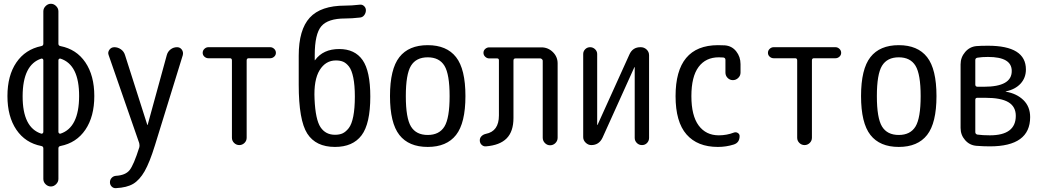

<svg xmlns="http://www.w3.org/2000/svg" viewBox="-20 -770 5540 1019"><path d="M199.2 -459Q100.6 -426.8 100.1 -259.8Q99.6 -92.8 199.2 -60.5Q203.1 -59.6 206.5 -62.5Q210 -65.4 210 -70.3V-450.2Q210 -455.1 206.5 -457.5Q203.1 -460 199.2 -459ZM290 -450.2V-70.3Q290 -65.4 293.5 -62.5Q296.9 -59.6 300.8 -60.5Q399.4 -92.8 399.9 -259.8Q400.4 -426.8 300.8 -459Q296.9 -460 293.5 -457.5Q290 -455.1 290 -450.2ZM199.2 4.9Q114.3 -11.7 66.9 -81.5Q19.5 -151.4 19.5 -260.3Q19.5 -369.1 66.9 -438.5Q114.3 -507.8 199.2 -525.4Q210 -527.3 210 -538.1V-710Q210 -725.6 222.2 -737.8Q234.4 -750 250 -750Q265.6 -750 277.8 -737.8Q290 -725.6 290 -710V-538.1Q290 -527.3 300.8 -525.4Q385.7 -508.8 433.1 -439Q480.5 -369.1 480.5 -260.3Q480.5 -151.4 433.1 -81.5Q385.7 -11.7 300.8 4.9Q290 6.8 290 17.6V179.7Q290 195.3 277.8 207.5Q265.6 219.7 250 219.7Q234.4 219.7 222.2 208Q210 196.3 210 179.7V17.6Q210 6.8 199.2 4.9Z M718.8 -10.7 556.6 -477.5Q550.8 -492.2 560.5 -505.9Q570.3 -519.5 586.9 -519.5Q605.5 -519.5 621.6 -508.3Q637.7 -497.1 643.6 -477.5L761.7 -107.4Q761.7 -106.4 762.7 -106.4Q763.7 -106.4 763.7 -107.4L865.2 -477.5Q870.1 -496.1 885.3 -507.8Q900.4 -519.5 919.9 -519.5Q935.5 -519.5 944.8 -506.8Q954.1 -494.1 950.2 -477.5L802.7 0Q774.4 91.8 747.6 138.7Q720.7 185.5 687 205.6Q653.3 225.6 595.7 228.5Q582 229.5 572.8 220.2Q563.5 210.9 563.5 197.3Q563.5 183.6 572.8 173.8Q582 164.1 595.7 163.1Q645.5 160.2 667.5 133.3Q689.5 106.4 719.7 10.7Q721.7 2 718.8 -10.7Z M1085.9 -460.9Q1074.2 -460.9 1064.9 -469.2Q1055.7 -477.5 1055.7 -489.7Q1055.7 -502 1064.9 -510.7Q1074.2 -519.5 1085.9 -519.5H1414.1Q1425.8 -519.5 1435.1 -510.7Q1444.3 -502 1444.3 -489.7Q1444.3 -477.5 1435.1 -469.2Q1425.8 -460.9 1414.1 -460.9H1299.8Q1289.1 -460.9 1289.1 -449.2V-39.1Q1289.1 -22.5 1277.3 -11.2Q1265.6 0 1250 0Q1234.4 0 1222.7 -11.2Q1210.9 -22.5 1210.9 -39.1V-449.2Q1210.9 -460.9 1200.2 -460.9Z M1762.7 -449.2Q1708 -449.2 1676.3 -397.5Q1644.5 -345.7 1649.4 -244.1Q1654.3 -134.8 1681.2 -94.7Q1708 -54.7 1757.8 -54.7Q1782.2 -54.7 1798.8 -62.5Q1815.4 -70.3 1831.1 -90.3Q1846.7 -110.4 1855 -152.8Q1863.3 -195.3 1863.3 -257.8Q1863.3 -317.4 1855 -357.9Q1846.7 -398.4 1832 -417Q1817.4 -435.5 1801.3 -442.4Q1785.2 -449.2 1762.7 -449.2ZM1757.8 9.8Q1656.2 9.8 1610.8 -61Q1565.4 -131.8 1565.4 -320.3V-474.6Q1565.4 -612.3 1624 -676.3Q1682.6 -740.2 1811.5 -740.2Q1845.7 -740.2 1888.7 -745.1Q1902.3 -747.1 1912.1 -737.8Q1921.9 -728.5 1921.9 -715.8Q1921.9 -701.2 1913.1 -689.5Q1904.3 -677.7 1889.6 -676.8Q1847.7 -671.9 1811.5 -671.9Q1720.7 -671.9 1685.5 -630.9Q1650.4 -589.8 1650.4 -477.5V-451.2V-450.2Q1652.3 -450.2 1652.3 -451.2Q1695.3 -509.8 1780.3 -509.8Q1863.3 -509.8 1904.3 -451.2Q1945.3 -392.6 1945.3 -257.8Q1945.3 -113.3 1898.9 -51.8Q1852.5 9.8 1757.8 9.8Z M2338.9 -420.9Q2311.5 -465.8 2250 -465.8Q2188.5 -465.8 2161.1 -420.9Q2133.8 -376 2133.8 -259.8Q2133.8 -143.6 2161.1 -98.6Q2188.5 -53.7 2250 -53.7Q2311.5 -53.7 2338.9 -98.6Q2366.2 -143.6 2366.2 -259.8Q2366.2 -376 2338.9 -420.9ZM2400.4 -53.7Q2350.6 9.8 2250 9.8Q2149.4 9.8 2099.6 -53.7Q2049.8 -117.2 2049.8 -260.3Q2049.8 -403.3 2099.6 -466.8Q2149.4 -530.3 2250 -530.3Q2350.6 -530.3 2400.4 -466.8Q2450.2 -403.3 2450.2 -260.3Q2450.2 -117.2 2400.4 -53.7Z M2558.6 6.8Q2545.9 7.8 2536.1 -1.5Q2526.4 -10.7 2526.4 -25.4Q2526.4 -38.1 2535.6 -47.4Q2544.9 -56.6 2558.6 -59.6Q2627.9 -73.2 2627.9 -157.2V-450.2Q2627.9 -460 2618.2 -460H2576.2Q2564.5 -460 2555.2 -468.8Q2545.9 -477.5 2545.9 -489.7Q2545.9 -502 2555.2 -510.3Q2564.5 -518.6 2576.2 -518.6H2853.5Q2888.7 -518.6 2914.1 -493.7Q2939.5 -468.8 2939.5 -433.6V-39.1Q2939.5 -22.5 2927.7 -10.7Q2916 1 2899.4 1Q2883.8 1 2872.1 -10.7Q2860.4 -22.5 2860.4 -39.1V-448.2Q2860.4 -452.1 2856 -456.1Q2851.6 -460 2847.7 -460H2715.8Q2705.1 -460 2705.1 -448.2V-143.6Q2705.1 -72.3 2668.9 -35.6Q2632.8 1 2558.6 6.8Z M3118.2 0Q3101.6 0 3088.4 -12.7Q3075.2 -25.4 3075.2 -42V-483.4Q3075.2 -498 3085.9 -508.8Q3096.7 -519.5 3111.8 -519.5Q3127 -519.5 3138.2 -508.8Q3149.4 -498 3149.4 -483.4V-107.4Q3149.4 -106.4 3150.4 -106.4Q3151.4 -106.4 3151.4 -107.4L3320.3 -480.5Q3337.9 -520.5 3380.9 -519.5Q3398.4 -519.5 3411.6 -507.3Q3424.8 -495.1 3424.8 -476.6V-38.1Q3424.8 -22.5 3414.1 -11.2Q3403.3 0 3387.2 0Q3371.1 0 3359.9 -11.2Q3348.6 -22.5 3348.6 -38.1V-413.1Q3348.6 -414.1 3347.7 -414.1Q3346.7 -414.1 3346.7 -413.1L3177.7 -39.1Q3159.2 0 3118.2 0Z M3790 9.8Q3681.6 9.8 3623.5 -56.6Q3565.4 -123 3565.4 -259.8Q3565.4 -529.3 3790 -530.3Q3815.4 -530.3 3827.1 -529.3Q3864.3 -526.4 3887.2 -497.6Q3910.2 -468.8 3910.2 -429.7V-384.8Q3910.2 -368.2 3897.9 -356.4Q3885.7 -344.7 3869.6 -344.7Q3853.5 -344.7 3841.8 -356.4Q3830.1 -368.2 3830.1 -384.8V-452.1Q3830.1 -462.9 3819.3 -464.8Q3811.5 -465.8 3794.9 -465.8Q3725.6 -465.8 3687.5 -414.6Q3649.4 -363.3 3649.4 -259.8Q3649.4 -156.2 3688 -104Q3726.6 -51.8 3794.9 -51.8Q3836.9 -51.8 3875 -66.4Q3885.7 -70.3 3895.5 -64.5Q3905.3 -58.6 3905.3 -47.9Q3905.3 -12.7 3874 -2.9Q3834 9.8 3790 9.8Z M4085.9 -460.9Q4074.2 -460.9 4064.9 -469.2Q4055.7 -477.5 4055.7 -489.7Q4055.7 -502 4064.9 -510.7Q4074.2 -519.5 4085.9 -519.5H4414.1Q4425.8 -519.5 4435.1 -510.7Q4444.3 -502 4444.3 -489.7Q4444.3 -477.5 4435.1 -469.2Q4425.8 -460.9 4414.1 -460.9H4299.8Q4289.1 -460.9 4289.1 -449.2V-39.1Q4289.1 -22.5 4277.3 -11.2Q4265.6 0 4250 0Q4234.4 0 4222.7 -11.2Q4210.9 -22.5 4210.9 -39.1V-449.2Q4210.9 -460.9 4200.2 -460.9Z M4838.9 -420.9Q4811.5 -465.8 4750 -465.8Q4688.5 -465.8 4661.1 -420.9Q4633.8 -376 4633.8 -259.8Q4633.8 -143.6 4661.1 -98.6Q4688.5 -53.7 4750 -53.7Q4811.5 -53.7 4838.9 -98.6Q4866.2 -143.6 4866.2 -259.8Q4866.2 -376 4838.9 -420.9ZM4900.4 -53.7Q4850.6 9.8 4750 9.8Q4649.4 9.8 4599.6 -53.7Q4549.8 -117.2 4549.8 -260.3Q4549.8 -403.3 4599.6 -466.8Q4649.4 -530.3 4750 -530.3Q4850.6 -530.3 4900.4 -466.8Q4950.2 -403.3 4950.2 -260.3Q4950.2 -117.2 4900.4 -53.7Z M5156.2 -240.2V-69.3Q5156.2 -58.6 5167 -55.7Q5195.3 -51.8 5233.4 -51.8Q5371.1 -51.8 5371.1 -155.3Q5371.1 -204.1 5332 -227.5Q5293 -251 5209 -251H5167Q5156.2 -251 5156.2 -240.2ZM5156.2 -451.2V-321.3Q5156.2 -310.5 5167 -309.6H5202.1Q5350.6 -309.6 5349.6 -393.6Q5349.6 -467.8 5223.6 -467.8Q5191.4 -467.8 5168 -463.9Q5156.2 -461.9 5156.2 -451.2ZM5162.1 3.9Q5126 1 5102.1 -26.4Q5078.1 -53.7 5078.1 -90.8V-428.7Q5078.1 -465.8 5102.5 -494.1Q5127 -522.5 5163.1 -525.4Q5184.6 -527.3 5223.6 -527.3Q5424.8 -527.3 5424.8 -401.4Q5424.8 -357.4 5397 -326.7Q5369.1 -295.9 5319.3 -285.2Q5317.4 -285.2 5317.4 -284.2Q5317.4 -283.2 5319.3 -283.2Q5376 -273.4 5411.6 -238.8Q5447.3 -204.1 5447.3 -148.4Q5447.3 6.8 5233.4 6.8Q5200.2 6.8 5162.1 3.9Z"/></svg>

Font: Rounded-X Mgen+ 1mn regular
Style: Regular
Weight: 400
Designer: [Source Han Sans]
Ryoko NISHIZUKA  (kana & ideographs); Paul D. Hunt (Latin, Greek & Cyrillic); Wenlong ZHANG  (bopomofo
Version: Version 1.059.20150602